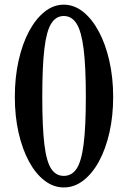

<svg xmlns="http://www.w3.org/2000/svg" viewBox="-20 -792 548 822"><path d="M253 10.5Q209 10.5 170.8 -18.8Q132.5 -48 104 -100.8Q75.5 -153.5 59.5 -224Q43.5 -294.5 43.5 -377Q43.5 -460.5 59.5 -532.2Q75.5 -604 104.2 -657.8Q133 -711.5 171 -741.8Q209 -772 253 -772Q297.5 -772 335.8 -741.5Q374 -711 403 -657Q432 -603 448.2 -531.2Q464.5 -459.5 464.5 -377Q464.5 -295 448.5 -224.5Q432.5 -154 403.8 -101.2Q375 -48.5 336.5 -19Q298 10.5 253 10.5ZM253 -39Q287.5 -39 308 -69.8Q328.5 -100.5 338 -174.5Q347.5 -248.5 347.5 -377.5Q347.5 -507 338 -582.5Q328.5 -658 307.8 -690.8Q287 -723.5 253 -723.5Q219.5 -723.5 199.2 -691Q179 -658.5 170 -583Q161 -507.5 161 -377.5Q161 -247.5 170 -173.8Q179 -100 199.2 -69.5Q219.5 -39 253 -39Z"/></svg>

Font: Libre Caslon Condensed Medium
Style: Regular
Weight: 500
Designer: Pablo Impallari, Rodrigo Fuenzalida, Katja Schimmel, Ertekin Erdin
Foundry: Pablo Impallari, Rodrigo Fuenzalida
Version: Version 2.000; ttfautohint (v1.8.4.7-5d5b);gftools[0.9.33]